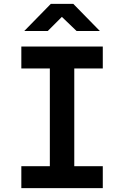

<svg xmlns="http://www.w3.org/2000/svg" viewBox="-20 -970 640 990"><path d="M105 -810H226L299 -883L375 -810H495L358 -950H242ZM90 0H510V-113H363V-617H510V-730H90V-617H237V-113H90Z"/></svg>

Font: JetBrains Mono
Style: Bold
Weight: 558
Monospace: yes
Designer: Philipp Nurullin, Konstantin Bulenkov
Foundry: JetBrains
Version: Version 2.305